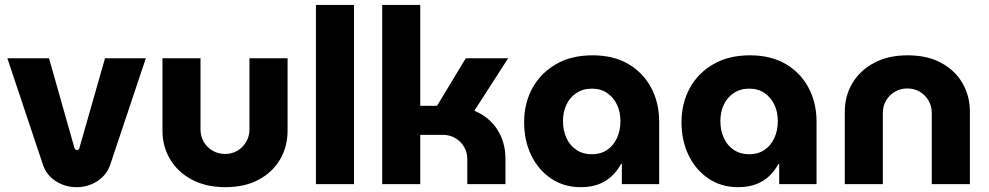

<svg xmlns="http://www.w3.org/2000/svg" viewBox="-20 -750 4028 782"><path d="M292 12.3Q245.7 12.3 208 -11.7Q170.3 -35.7 155.7 -76.7L10 -512.7H179.7L283.3 -147Q285 -143 287.5 -140.8Q290 -138.7 293.3 -138.7Q296.7 -138.7 299.5 -140.8Q302.3 -143 303.3 -147L407.7 -512.7H574L428.3 -77.3Q413.7 -36.3 376.2 -12Q338.7 12.3 292 12.3Z M898 12.3Q819 12.3 761.3 -18.5Q703.7 -49.3 672.7 -101.5Q641.7 -153.7 641.7 -218V-512.7H796.7V-222Q796.7 -195.3 809.7 -172.7Q822.7 -150 845.5 -136.5Q868.3 -123 896.7 -123Q925 -123 947.5 -136.5Q970 -150 983 -172.7Q996 -195.3 996 -222V-512.7H1151.3V-218Q1151.3 -153.7 1121.2 -101.5Q1091 -49.3 1034.3 -18.5Q977.7 12.3 898 12.3Z M1266.7 0V-730H1421.7V0Z M1536.7 0V-730H1691.7V-319H1760L1877 -512.7H2049.7L1912 -299Q1972.3 -273.7 2005.5 -222.3Q2038.7 -171 2038.7 -102V0H1883.3V-102Q1883.3 -130 1869.8 -152.3Q1856.3 -174.7 1834.2 -187.7Q1812 -200.7 1784.3 -200.7H1691.7V0Z M2345 12.3Q2276.7 12.3 2224.7 -22.7Q2172.7 -57.7 2143.7 -117.5Q2114.7 -177.3 2114.7 -252Q2114.7 -329.7 2148.7 -391.5Q2182.7 -453.3 2245.2 -489Q2307.7 -524.7 2393.3 -524.7Q2479 -524.7 2539.3 -489.2Q2599.7 -453.7 2632.2 -392.5Q2664.7 -331.3 2664.7 -255V0H2512.7V-82.3H2509.3Q2495 -55.3 2472.8 -33.8Q2450.7 -12.3 2419.3 0Q2388 12.3 2345 12.3ZM2390.7 -121.7Q2426.3 -121.7 2452.5 -139.3Q2478.7 -157 2492.8 -187.8Q2507 -218.7 2507 -256.7Q2507 -294.3 2492.8 -324Q2478.7 -353.7 2452.5 -371.3Q2426.3 -389 2390.7 -389Q2354.7 -389 2328 -371.3Q2301.3 -353.7 2287.2 -324Q2273 -294.3 2273 -256.7Q2273 -218.7 2287.2 -187.8Q2301.3 -157 2328 -139.3Q2354.7 -121.7 2390.7 -121.7Z M2986 12.3Q2917.7 12.3 2865.7 -22.7Q2813.7 -57.7 2784.7 -117.5Q2755.7 -177.3 2755.7 -252Q2755.7 -329.7 2789.7 -391.5Q2823.7 -453.3 2886.2 -489Q2948.7 -524.7 3034.3 -524.7Q3120 -524.7 3180.3 -489.2Q3240.7 -453.7 3273.2 -392.5Q3305.7 -331.3 3305.7 -255V0H3153.7V-82.3H3150.3Q3136 -55.3 3113.8 -33.8Q3091.7 -12.3 3060.3 0Q3029 12.3 2986 12.3ZM3031.7 -121.7Q3067.3 -121.7 3093.5 -139.3Q3119.7 -157 3133.8 -187.8Q3148 -218.7 3148 -256.7Q3148 -294.3 3133.8 -324Q3119.7 -353.7 3093.5 -371.3Q3067.3 -389 3031.7 -389Q2995.7 -389 2969 -371.3Q2942.3 -353.7 2928.2 -324Q2914 -294.3 2914 -256.7Q2914 -218.7 2928.2 -187.8Q2942.3 -157 2969 -139.3Q2995.7 -121.7 3031.7 -121.7Z M3420.7 0V-294.7Q3420.7 -359 3451.7 -411.2Q3482.7 -463.3 3540.3 -494Q3598 -524.7 3677 -524.7Q3756.7 -524.7 3813.3 -494Q3870 -463.3 3900.2 -411.2Q3930.3 -359 3930.3 -294.7V0H3775V-290.7Q3775 -317.7 3762 -340.2Q3749 -362.7 3726.5 -376.2Q3704 -389.7 3675.7 -389.7Q3647.3 -389.7 3624.5 -376.2Q3601.7 -362.7 3588.7 -340.2Q3575.7 -317.7 3575.7 -290.7V0Z"/></svg>

Font: MuseoModerno Thin
Style: Regular
Weight: 100
Designer: Pablo Cosgaya, Héctor Gatti, Marcela Romero, and the Authors of The MuseoModerno Project.
Foundry: Omnibus-Type Team
Version: Version 1.003